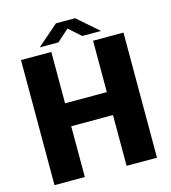

<svg xmlns="http://www.w3.org/2000/svg" viewBox="-127 -991 974 1093"><g transform="rotate(-15 360.0 -444.0)"><path d="M179.7 -779.3 304.2 -887.7H417L541.5 -779.3H430.7L359.9 -841.8L290 -779.3ZM662.1 -737.3V0H482.9V-299.3H236.8V0H58.1V-737.3H236.8V-434.6H482.9V-737.3Z"/></g></svg>

Font: Epilogue ExtraBold
Style: Regular
Weight: 800
Designer: Tyler Finck
Foundry: Etcetera Type Co
Version: Version 2.112